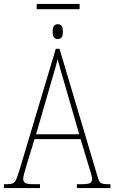

<svg xmlns="http://www.w3.org/2000/svg" viewBox="-23 -964 586 984"><path d="M165 -917V-944H385V-917ZM273 -764Q261 -764 254 -771.5Q247 -779 247 -801Q247 -824 254 -832Q261 -840 273 -840Q285 -840 292 -832Q299 -824 299 -801Q299 -779 292 -771.5Q285 -764 273 -764ZM-3 0V-20H15Q33 -20 43.5 -25Q54 -30 60.5 -45.5Q67 -61 77 -93L263 -714H282L477 -59Q484 -33 493.5 -26.5Q503 -20 531 -20H543V0H371V-20H396Q430 -20 439.5 -26.5Q449 -33 449 -48Q449 -58 441.5 -81.5Q434 -105 429 -122L390 -251H154L118 -134Q115 -122 109.5 -104.5Q104 -87 100 -71Q96 -55 96 -47Q96 -33 106 -26.5Q116 -20 150 -20H182V0ZM162 -276H383L319 -497Q304 -549 291.5 -591.5Q279 -634 272 -661Q267 -636 254 -593.5Q241 -551 230 -511Z"/></svg>

Font: Noto Serif Condensed Thin
Style: Regular
Weight: 100
Width: 3
Designer: Monotype Design Team
Foundry: Monotype Imaging Inc.
Version: Version 2.013; ttfautohint (v1.8.4.7-5d5b)